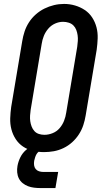

<svg xmlns="http://www.w3.org/2000/svg" viewBox="-20 -766 540 977"><path d="M204 8Q175 8 147.5 1.5Q120 -5 97.5 -20Q75 -35 60 -58Q45 -81 38 -108Q31 -135 32 -164Q33 -193 37 -222L93 -556Q97 -581 105 -605.5Q113 -630 127.5 -652.5Q142 -675 162.5 -693Q183 -711 206.5 -722.5Q230 -734 255 -740Q280 -746 306 -746Q335 -746 362 -738Q389 -730 411.5 -715Q434 -700 449 -677Q464 -654 471 -627Q478 -600 477 -571Q476 -542 472 -513L416 -179Q412 -154 404 -129.5Q396 -105 381.5 -82.5Q367 -60 347 -42Q327 -24 303 -12.5Q279 -1 254 3.5Q229 8 204 8ZM206 -80Q227 -80 248 -88.5Q269 -97 283.5 -114Q298 -131 306 -151.5Q314 -172 317 -193L373 -528Q375 -543 376 -557.5Q377 -572 375 -586.5Q373 -601 368 -614Q363 -627 353.5 -636.5Q344 -646 330 -650.5Q316 -655 301 -655Q280 -655 260 -646Q240 -637 225.5 -620Q211 -603 203 -583Q195 -563 192 -542L136 -207Q134 -193 133 -178Q132 -163 134 -149Q136 -135 141 -122Q146 -109 155 -99Q164 -89 177.5 -84.5Q191 -80 206 -80ZM187 191Q170 191 153.5 189Q137 187 122.5 181.5Q108 176 95.5 166Q83 156 76 142Q69 128 67.5 111.5Q66 95 69 78Q73 56 83.5 34.5Q94 13 112.5 -3Q131 -19 154 -25.5Q177 -32 199 -32L194 0Q185 0 177.5 5.5Q170 11 165.5 19Q161 27 158.5 35.5Q156 44 154 52Q152 64 153.5 75Q155 86 161.5 94Q168 102 178.5 105.5Q189 109 201 109H276L262 191Z"/></svg>

Font: Iosevka Curly Slab SmBdObl
Style: Regular
Weight: 600
Italic angle: -9°
Monospace: yes
Designer: Belleve Invis
Foundry: Belleve Invis
Version: Version 11.0.0; ttfautohint (v1.8.3)